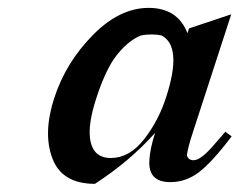

<svg xmlns="http://www.w3.org/2000/svg" viewBox="-20 -445 599 480"><path d="M332.5 -356.4Q296.9 -342.3 264.6 -297.4Q240.7 -261.2 220.5 -198.7Q200.2 -136.2 205.1 -99.1Q211.4 -49.8 257.6 -50Q303.7 -50.3 340.1 -96.7Q376.5 -143.1 395.5 -202.6Q436.5 -329.1 383.8 -356.4Q372.6 -358.9 358.6 -358.9Q344.7 -358.9 332.5 -356.4ZM405.8 10.3Q349.6 10.3 353.5 -44.9Q355 -73.2 367.7 -112.8Q304.7 -42 217.3 14.6Q135.3 14.6 111.1 -48.6Q86.9 -111.8 115.7 -200.2Q144.5 -288.6 211.7 -356.9Q278.8 -425.3 351.6 -425.3Q424.3 -425.3 448.7 -361.8L452.6 -374L558.1 -409.2L461.4 -111.8Q450.2 -77.6 447.3 -58.1Q447.3 -53.2 451.7 -48.8Q456.1 -44.4 463.9 -44.4Q481.9 -44.4 513.7 -81.5L543.5 -115.7L559.1 -104Q510.3 -39.6 477.5 -14.6Q444.8 10.3 405.8 10.3Z"/></svg>

Font: RIT Rachana
Style: Bold Italic
Weight: 700
Designer: Hussain KH
Version: 1.4.7